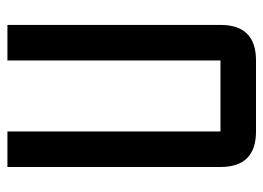

<svg xmlns="http://www.w3.org/2000/svg" viewBox="-118 -606 724 528"><g transform="rotate(-90 244.0 -342.0)"><path d="M341.8 -683.6H439.5V-97.7Q439.5 0 341.8 0H146.5Q48.8 0 48.8 -97.7V-683.6H146.5V-97.7H341.8Z"/></g></svg>

Font: BabelStone Runic Elder Futhark
Style: Regular
Weight: 400
Designer: Andrew West
Foundry: BabelStone
Version: Version 3.005 March 14, 2022